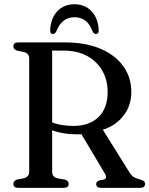

<svg xmlns="http://www.w3.org/2000/svg" viewBox="-20 -904 718 924"><path d="M612 -461.5Q612 -396.5 575 -348.2Q538 -300 475 -279.5L603 -74.5Q612.5 -59 623.8 -52Q635 -45 652 -41Q667 -37 672.5 -32Q678 -27 678 -19Q678 0 654.5 0H466Q443 0 443 -19Q443 -30 457 -35.5L478.5 -39.5Q498.5 -45 484.5 -69L372 -258Q362 -257.5 351 -257.5Q283 -257.5 231 -277V-77Q231 -52.5 256 -46L293 -39.5Q310.5 -33.5 310.5 -19Q310.5 0 287 0H67.5Q44.5 0 44.5 -19Q44.5 -34 62.5 -40L94 -46Q120.5 -53 120.5 -77V-624Q120.5 -647 94 -654L62.5 -660Q44.5 -666 44.5 -681Q44.5 -700 67.5 -700H290Q392.5 -700 464.5 -669Q536.5 -638 574.2 -584.2Q612 -530.5 612 -461.5ZM231 -660.5V-315Q255 -305.5 281.8 -301.8Q308.5 -298 332.5 -298Q410 -298 454 -340.5Q498 -383 498 -461.5Q498 -519 472.2 -564Q446.5 -609 399 -634.8Q351.5 -660.5 286.5 -660.5ZM338.5 -821Q277 -821 251 -753Q244 -740.5 235 -740.5Q220 -740.5 221.5 -761.5Q225 -817.5 256.5 -850.5Q288 -883.5 338.5 -883.5Q388.5 -883.5 420 -850.5Q451.5 -817.5 455 -761.5Q457 -740.5 441.5 -740.5Q432.5 -740.5 425.5 -753Q412 -789 390.5 -805Q369 -821 338.5 -821Z"/></svg>

Font: Fraunces 72pt S050
Style: Regular
Weight: 400
Version: Version 1.000; ttfautohint (v1.8.3)